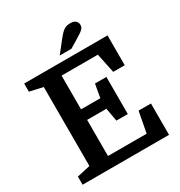

<svg xmlns="http://www.w3.org/2000/svg" viewBox="-206 -1042 1109 1183"><g transform="rotate(-30 349.0 -450.0)"><path d="M395 -760 442 -788C504 -826 517 -834 517 -861C517 -881 502 -900 470 -900C432 -900 416 -892 372 -836L312 -760ZM495 -502H414L397 -407H260V-647H518L547 -508H629V-720H36V-662L130 -641V-79L36 -58V0H651V-223H563L535 -75H260V-332H397L414 -238H495Z"/></g></svg>

Font: Domine
Style: Bold
Weight: 700
Designer: Pablo Impallari, Rodrigo Fuenzalida, Brenda Gallo
Foundry: Pablo Impallari, Rodrigo Fuenzalida, Brenda Gallo
Version: Version 2.000